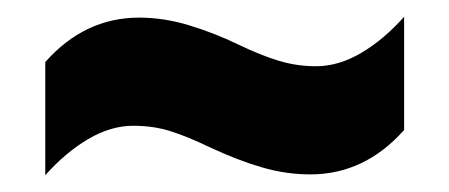

<svg xmlns="http://www.w3.org/2000/svg" viewBox="-20 -518 536 229"><path d="M231 -342Q204 -355 183.5 -361.5Q163 -368 139 -368Q112 -368 85 -352Q58 -336 34 -309V-444Q81 -497 146 -497Q175 -497 205 -488Q235 -479 264 -465Q291 -452 312.5 -445.5Q334 -439 357 -439Q384 -439 411 -455Q438 -471 462 -498V-363Q415 -310 350 -310Q321 -310 292 -318.5Q263 -327 231 -342Z"/></svg>

Font: Noto Sans Tamil UI ExtraCondensed Black
Style: Regular
Weight: 900
Width: 2
Designer: Jelle Bosma - Monotype Design Team
Foundry: Monotype Imaging Inc.
Version: Version 2.004; ttfautohint (v1.8.4.7-5d5b)